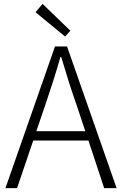

<svg xmlns="http://www.w3.org/2000/svg" viewBox="-20 -968 627 988"><path d="M342 -810 199 -948 163 -905 315 -780ZM167 -293 212 -425C241 -510 266 -587 291 -675H295C321 -587 345 -510 375 -425L419 -293ZM516 0H580L325 -729H263L8 0H68L151 -245H435Z"/></svg>

Font: Source Han Sans SC Light
Style: Regular
Weight: 300
Designer: Ryoko NISHIZUKA (kana & ideographs); Paul D. Hunt (Latin, Greek & Cyrillic); Wenlong ZHANG (bopomofo); Sandoll Communica
Foundry: Adobe Systems Incorporated
Version: Version 1.004;PS 1.004;hotconv 1.0.82;makeotf.lib2.5.63406